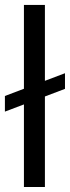

<svg xmlns="http://www.w3.org/2000/svg" viewBox="-21 -747 280 767"><path d="M238.6 -454.5V-392L-1.4 -301.1V-363.6ZM158.4 -727.3V0H74.6V-727.3Z"/></svg>

Font: Riot Sans
Style: Regular
Weight: 400
Designer: Rasmus Andersson
Foundry: rsms
Version: Version 3.005